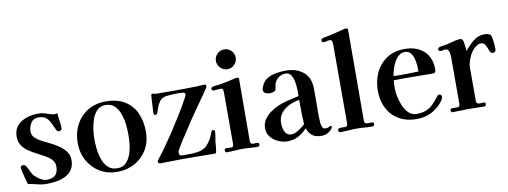

<svg xmlns="http://www.w3.org/2000/svg" viewBox="-62 -1120 3894 1471"><g transform="rotate(-10 1884.5 -385.0)"><path d="M422 -147Q422 -100 402 -70.5Q382 -41 349 -25Q316 -9 277.5 -3Q239 3 201 3Q176 3 152 -2Q128 -7 104 -13Q94 -15 83 -17.5Q72 -20 61 -20Q57 -34 49.5 -61.5Q42 -89 35.5 -115.5Q29 -142 29 -153Q29 -164 36 -167Q43 -170 51 -170Q63 -170 69 -161Q84 -140 93 -117Q102 -94 121 -74Q135 -59 161.5 -43.5Q188 -28 209 -28Q254 -28 276.5 -49Q299 -70 299 -116Q299 -147 280 -168Q261 -189 231.5 -206Q202 -223 169 -239.5Q136 -256 106.5 -276Q77 -296 58 -324.5Q39 -353 39 -394Q39 -445 67 -477Q95 -509 138.5 -524Q182 -539 226 -539Q246 -539 265 -536Q284 -533 303 -525Q312 -522 327.5 -517.5Q343 -513 352 -513Q365 -513 377 -516Q379 -488 383.5 -460Q388 -432 389 -404V-401Q390 -391 383.5 -384.5Q377 -378 368 -378Q358 -378 353.5 -382Q349 -386 345 -394Q332 -423 319.5 -449.5Q307 -476 286.5 -493Q266 -510 228 -510Q188 -510 169 -479Q150 -448 150 -413Q150 -385 171 -365Q192 -345 214 -333Q241 -319 276.5 -302Q312 -285 345 -263Q378 -241 400 -212.5Q422 -184 422 -147Z M885 -263Q885 -296 880.5 -338.5Q876 -381 862 -421Q848 -461 821.5 -487.5Q795 -514 750 -514Q709 -514 684 -488Q659 -462 645.5 -423Q632 -384 627 -342.5Q622 -301 622 -271Q622 -238 626.5 -195.5Q631 -153 645 -113Q659 -73 686 -47Q713 -21 758 -21Q800 -21 825.5 -46.5Q851 -72 864 -110.5Q877 -149 881 -190.5Q885 -232 885 -263ZM1021 -258Q1021 -181 986 -121.5Q951 -62 890.5 -28Q830 6 753 6Q676 6 617 -30Q558 -66 524.5 -127Q491 -188 491 -264Q491 -343 524 -405.5Q557 -468 617 -504.5Q677 -541 757 -541Q845 -541 903.5 -505.5Q962 -470 991.5 -406.5Q1021 -343 1021 -258Z M1543 -171Q1543 -151 1538.5 -130Q1534 -109 1532 -89Q1531 -73 1529 -51Q1527 -29 1524 -14Q1523 -2 1511 -2Q1449 -2 1386.5 -3Q1324 -4 1262 -4Q1219 -4 1175 -2.5Q1131 -1 1087 -1Q1080 -1 1075 -6Q1070 -11 1070 -18Q1070 -21 1078 -32.5Q1086 -44 1097 -58Q1108 -72 1117.5 -84Q1127 -96 1130 -101Q1149 -130 1169.5 -158Q1190 -186 1209 -215Q1248 -275 1286.5 -337Q1325 -399 1359 -462Q1363 -468 1366 -474.5Q1369 -481 1369 -488Q1369 -502 1353 -504Q1343 -506 1331 -506Q1319 -506 1308 -506Q1288 -506 1266 -505Q1244 -504 1224 -501Q1196 -497 1181 -483.5Q1166 -470 1154 -446Q1148 -433 1143.5 -419.5Q1139 -406 1134 -392Q1132 -385 1128.5 -379Q1125 -373 1117 -373Q1102 -373 1102 -391V-394Q1103 -417 1104.5 -439.5Q1106 -462 1107 -484Q1108 -495 1108.5 -506Q1109 -517 1110 -527Q1111 -537 1121 -537Q1128 -537 1135 -534.5Q1142 -532 1149 -532Q1185 -532 1222.5 -531.5Q1260 -531 1295 -531Q1336 -531 1377 -531.5Q1418 -532 1459 -533Q1476 -534 1493.5 -535Q1511 -536 1528 -536Q1538 -536 1538 -523Q1538 -516 1534 -511Q1519 -487 1502 -463Q1485 -439 1468 -415Q1438 -372 1407 -328Q1376 -284 1348 -239Q1341 -228 1324 -202.5Q1307 -177 1287.5 -147Q1268 -117 1254 -92.5Q1240 -68 1240 -59Q1240 -40 1247 -36Q1254 -32 1271 -32H1307Q1343 -31 1385 -37Q1427 -43 1455 -69Q1475 -89 1490 -115Q1505 -141 1513 -166Q1515 -171 1517.5 -176.5Q1520 -182 1526 -182Q1531 -182 1537 -180Q1543 -178 1543 -171Z M1860 -12Q1860 4 1844 4Q1815 4 1785 1.5Q1755 -1 1725 -1Q1695 -1 1664.5 1.5Q1634 4 1604 4Q1597 4 1594 -1.5Q1591 -7 1591 -12Q1591 -28 1606 -28Q1616 -28 1625 -27Q1634 -26 1643 -26Q1655 -26 1658.5 -34Q1662 -42 1662 -52V-449Q1662 -459 1660 -471.5Q1658 -484 1644 -484Q1631 -484 1617 -482Q1603 -480 1589 -480Q1583 -480 1577.5 -483Q1572 -486 1572 -493Q1572 -506 1585 -510Q1596 -512 1608.5 -513.5Q1621 -515 1632 -516Q1667 -521 1700.5 -528.5Q1734 -536 1768 -544Q1771 -544 1774 -544.5Q1777 -545 1779 -545Q1794 -545 1794 -533Q1794 -413 1793 -292.5Q1792 -172 1792 -52Q1792 -34 1800 -29.5Q1808 -25 1820.5 -26Q1833 -27 1846 -27Q1860 -27 1860 -12ZM1797 -699Q1797 -668 1774.5 -645Q1752 -622 1720 -622Q1689 -622 1666 -645Q1643 -668 1643 -699Q1643 -731 1666 -753.5Q1689 -776 1720 -776Q1752 -776 1774.5 -753.5Q1797 -731 1797 -699Z M2224 -106Q2221 -153 2220 -200.5Q2219 -248 2220 -296Q2179 -289 2140.5 -270.5Q2102 -252 2077 -221Q2052 -190 2052 -142Q2052 -122 2057.5 -99Q2063 -76 2077.5 -60.5Q2092 -45 2117 -45Q2135 -45 2155 -55.5Q2175 -66 2193.5 -80Q2212 -94 2224 -106ZM2430 -47Q2430 -43 2426.5 -38Q2423 -33 2420 -30Q2389 6 2340 6Q2297 6 2271 -13Q2245 -32 2231 -72Q2199 -38 2162.5 -18Q2126 2 2077 2Q2042 2 2006.5 -13.5Q1971 -29 1947.5 -58Q1924 -87 1924 -125Q1924 -163 1943.5 -192.5Q1963 -222 1993 -243.5Q2023 -265 2054 -279Q2094 -296 2136 -305.5Q2178 -315 2220 -325V-329Q2220 -347 2219.5 -377.5Q2219 -408 2213 -438.5Q2207 -469 2193 -490.5Q2179 -512 2152 -512Q2121 -512 2096.5 -494Q2072 -476 2062 -446Q2060 -437 2059 -428.5Q2058 -420 2056 -411Q2054 -395 2037.5 -389.5Q2021 -384 2007 -384Q1990 -384 1974 -391.5Q1958 -399 1958 -420Q1958 -428 1960.5 -434.5Q1963 -441 1966 -448Q1982 -486 2014 -504Q2046 -522 2084.5 -528Q2123 -534 2158 -534Q2240 -534 2293 -490Q2346 -446 2346 -360V-209Q2345 -181 2345.5 -151.5Q2346 -122 2348 -93Q2350 -76 2356 -60.5Q2362 -45 2383 -45Q2397 -45 2406.5 -51Q2416 -57 2424 -57Q2428 -57 2429 -53Q2430 -49 2430 -47Z M2753 -13Q2753 3 2737 3Q2706 3 2676 0.5Q2646 -2 2615 -2Q2583 -2 2550.5 0.5Q2518 3 2486 3Q2479 3 2476 -2.5Q2473 -8 2473 -14Q2473 -25 2483.5 -28Q2494 -31 2507.5 -30Q2521 -29 2528 -29Q2550 -29 2550 -53V-134Q2550 -266 2550 -397.5Q2550 -529 2550 -661Q2550 -672 2548 -688.5Q2546 -705 2529 -705Q2517 -705 2505.5 -701.5Q2494 -698 2482 -698Q2467 -698 2467 -714Q2467 -725 2480 -730Q2493 -734 2507.5 -736Q2522 -738 2535 -741Q2565 -748 2594.5 -755.5Q2624 -763 2653 -770Q2656 -771 2659 -771.5Q2662 -772 2665 -772Q2671 -772 2676.5 -769.5Q2682 -767 2682 -759Q2682 -583 2681 -406Q2680 -229 2680 -53Q2680 -36 2690 -31Q2700 -26 2714 -27.5Q2728 -29 2739 -29Q2753 -29 2753 -13Z M3158 -351Q3158 -371 3156 -399Q3154 -427 3146.5 -453.5Q3139 -480 3123 -498Q3107 -516 3079 -516Q3052 -516 3031.5 -498.5Q3011 -481 2997 -454.5Q2983 -428 2975 -399.5Q2967 -371 2963 -349Q2980 -349 2996.5 -348.5Q3013 -348 3029 -348Q3094 -348 3158 -351ZM3302 -130Q3302 -127 3300.5 -121.5Q3299 -116 3297 -113Q3290 -97 3271 -76.5Q3252 -56 3237 -45Q3170 6 3082 6Q3003 6 2945 -27.5Q2887 -61 2856 -121Q2825 -181 2825 -259Q2825 -337 2855.5 -400.5Q2886 -464 2943.5 -501.5Q3001 -539 3082 -539Q3175 -539 3231 -488Q3287 -437 3287 -342Q3287 -316 3263 -316Q3219 -316 3175 -317Q3131 -318 3087 -318Q3055 -318 3023 -318Q2991 -318 2959 -317Q2956 -287 2956 -256Q2956 -228 2963.5 -190Q2971 -152 2986.5 -116Q3002 -80 3027 -56.5Q3052 -33 3088 -33Q3133 -33 3163.5 -46Q3194 -59 3218 -83Q3242 -107 3267 -140Q3270 -144 3273.5 -146.5Q3277 -149 3282 -149Q3289 -149 3295.5 -143.5Q3302 -138 3302 -130Z M3768 -419Q3768 -409 3762.5 -400.5Q3757 -392 3746 -392Q3729 -392 3723 -406Q3717 -419 3710.5 -436.5Q3704 -454 3693.5 -467Q3683 -480 3664 -480Q3654 -480 3645 -476Q3636 -472 3628 -466Q3596 -444 3576.5 -403.5Q3557 -363 3551 -324V-325Q3551 -288 3551 -251Q3551 -214 3551 -177V-54Q3551 -37 3560.5 -32Q3570 -27 3583.5 -28.5Q3597 -30 3608 -30Q3622 -30 3622 -15Q3622 1 3606 1Q3576 1 3546 0Q3516 -1 3486 -1Q3455 -1 3424 0.5Q3393 2 3361 2Q3354 2 3351 -3.5Q3348 -9 3348 -14Q3348 -29 3364 -29Q3374 -29 3383.5 -28.5Q3393 -28 3403 -28Q3415 -28 3419 -36Q3423 -44 3423 -54Q3423 -125 3423 -197Q3423 -269 3423 -340Q3423 -359 3423 -378Q3423 -397 3423 -416Q3423 -427 3421 -442Q3419 -457 3412.5 -469Q3406 -481 3391 -481Q3381 -481 3371.5 -478.5Q3362 -476 3351 -476Q3336 -476 3336 -491Q3336 -502 3347 -506Q3361 -511 3376 -512.5Q3391 -514 3405 -517Q3418 -520 3439 -525.5Q3460 -531 3480.5 -535.5Q3501 -540 3512 -540Q3527 -540 3534 -529Q3537 -524 3540 -505.5Q3543 -487 3545 -468Q3547 -449 3547 -441Q3578 -480 3616 -512Q3654 -544 3708 -544Q3722 -544 3737.5 -538.5Q3753 -533 3757 -517Q3762 -498 3765 -468.5Q3768 -439 3768 -419Z"/></g></svg>

Font: Kaisei Tokumin
Style: Bold
Weight: 700
Designer: Font-Kai, 金井和夫
Foundry: KAZUO KANAI
Version: Version 5.003